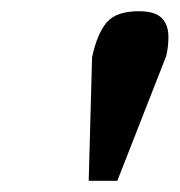

<svg xmlns="http://www.w3.org/2000/svg" viewBox="-20 -735 320 342"><path d="M144 -633Q153 -675 170 -695Q187 -715 227 -715Q256 -715 268 -703Q280 -691 280 -669Q280 -651 276 -635L189 -413H138Z"/></svg>

Font: Taviraj SemiBold
Style: Italic
Weight: 600
Italic angle: -12°
Designer: Katatrad Team
Foundry: CadsonDemak
Version: Version 1.001